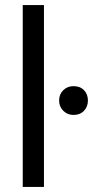

<svg xmlns="http://www.w3.org/2000/svg" viewBox="-20 -740 399 760"><path d="M70 0V-720H154V0ZM271 -285Q247 -285 230.5 -301.5Q214 -318 214 -342Q214 -367 230.5 -383Q247 -399 271 -399Q297 -399 312.5 -383Q328 -367 328 -342Q328 -318 312.5 -301.5Q297 -285 271 -285Z"/></svg>

Font: DM Sans 11pt
Style: Regular
Weight: 400
Version: Version 4.004;gftools[0.9.30]